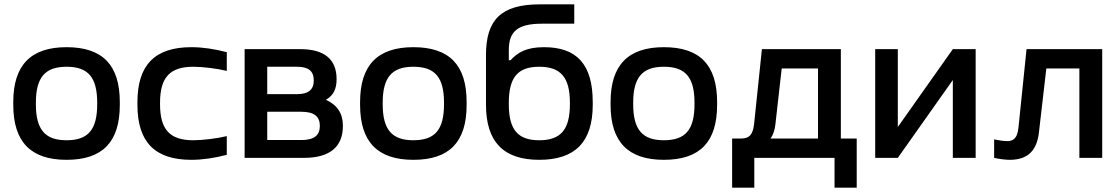

<svg xmlns="http://www.w3.org/2000/svg" viewBox="-20 -726 5142 883"><path d="M41 -256V-244C41 -73 122 9 286 9C452 9 531 -73 531 -244V-256C531 -427 452 -509 286 -509C122 -509 41 -427 41 -256ZM145 -247V-253C145 -370 187 -419 286 -419C386 -419 427 -370 427 -253V-247C427 -130 386 -81 286 -81C187 -81 145 -130 145 -247Z M612 -256V-244C612 -72 693 9 860 9C911 9 966 1 1023 -14V-100C978 -89 911 -81 869 -81C762 -81 716 -129 716 -247V-253C716 -371 762 -419 869 -419C911 -419 978 -411 1023 -400V-486C966 -501 911 -509 860 -509C693 -509 612 -428 612 -256Z M1105 0H1378C1496 0 1557 -50 1557 -147C1557 -205 1531 -243 1479 -267C1513 -287 1528 -316 1528 -362C1528 -453 1472 -500 1361 -500H1105ZM1209 -82V-212H1366C1424 -212 1451 -191 1451 -147C1451 -103 1424 -82 1366 -82ZM1209 -293V-419H1346C1399 -419 1423 -399 1423 -356C1423 -314 1399 -293 1346 -293Z M1636 -256V-244C1636 -73 1717 9 1881 9C2047 9 2126 -73 2126 -244V-256C2126 -427 2047 -509 1881 -509C1717 -509 1636 -427 1636 -256ZM1740 -247V-253C1740 -370 1782 -419 1881 -419C1981 -419 2022 -370 2022 -253V-247C2022 -130 1981 -81 1881 -81C1782 -81 1740 -130 1740 -247Z M2706 -244V-256C2706 -431 2632 -509 2482 -509C2399 -509 2360 -484 2328 -449H2320V-496C2320 -580 2359 -617 2472 -617H2621V-706H2463C2282 -706 2215 -633 2215 -472V-245C2215 -74 2295 9 2460 9C2625 9 2706 -73 2706 -244ZM2320 -247V-253C2320 -370 2361 -419 2460 -419C2559 -419 2601 -370 2601 -253V-247C2601 -130 2559 -81 2460 -81C2361 -81 2320 -130 2320 -247Z M2788 -256V-244C2788 -73 2869 9 3033 9C3199 9 3278 -73 3278 -244V-256C3278 -427 3199 -509 3033 -509C2869 -509 2788 -427 2788 -256ZM2892 -247V-253C2892 -370 2934 -419 3033 -419C3133 -419 3174 -370 3174 -253V-247C3174 -130 3133 -81 3033 -81C2934 -81 2892 -130 2892 -247Z M3389 -89H3347V137H3449V0H3818V137H3920V-89H3847V-500H3484L3448 -155C3442 -105 3425 -89 3389 -89ZM3524 -89C3536 -107 3543 -128 3546 -154L3575 -411H3742V-89Z M4005 0H4109L4362 -358V0H4467V-500H4362L4109 -142V-500H4005Z M4758 -117 4792 -411H4944V0H5049V-500H4701L4664 -140C4659 -92 4642 -77 4612 -77C4597 -77 4575 -80 4552 -85V0C4573 5 4604 9 4624 9C4709 9 4749 -36 4758 -117Z"/></svg>

Font: LT Wave Alt Medium
Style: Regular
Weight: 500
Designer: Daniel Lyons
Version: Version 2.5 (Glyphs App)